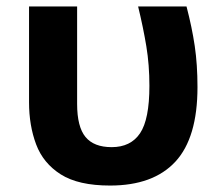

<svg xmlns="http://www.w3.org/2000/svg" viewBox="-20 -566 685 595"><path d="M321 9Q223 9 168.5 -25.5Q114 -60 92 -118.5Q70 -177 70 -249V-546H219V-244Q219 -173 245 -141.5Q271 -110 326 -110Q385 -110 414 -153Q443 -196 443 -300Q443 -365 433.5 -422.5Q424 -480 408 -546H558Q575 -481 583.5 -423.5Q592 -366 592 -296Q592 -139 523.5 -65Q455 9 321 9Z"/></svg>

Font: Noto Sans IKEA
Style: Bold
Weight: 600
Designer: Monotype Design Team
Foundry: Monotype Imaging Inc.
Version: Version 2.001